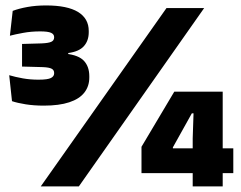

<svg xmlns="http://www.w3.org/2000/svg" viewBox="-20 -668 864 688"><path d="M137 -289.5Q102 -289.5 72 -294.2Q42 -299 23 -305.5L13 -398.5Q35 -392 61.8 -387.2Q88.5 -382.5 117.5 -382.5Q151 -382.5 162.5 -388.5Q174 -394.5 174 -405V-406.5Q174 -411.5 172 -415.2Q170 -419 165.5 -421.5Q161 -424 153.2 -425.5Q145.5 -427 133.5 -427.5L59 -429.5V-510.5L129 -512.5Q153.5 -513.5 163.8 -518.2Q174 -523 174 -534V-535Q174 -545.5 162.8 -550.5Q151.5 -555.5 124 -555.5Q91.5 -555.5 63 -550.2Q34.5 -545 15.5 -540L25.5 -629Q48 -637.5 78.5 -643Q109 -648.5 145 -648.5Q221.5 -648.5 259.8 -625Q298 -601.5 298 -557V-552.5Q298 -522 280.5 -502.5Q263 -483 224.5 -478V-464L216 -475.5Q262 -470.5 281 -449.8Q300 -429 300 -395V-390Q300 -359 282.2 -336.2Q264.5 -313.5 228.2 -301.5Q192 -289.5 137 -289.5ZM126 0 576.5 -639H711.5L262.5 0ZM670.5 0V-172L673.5 -262H667.5L599.5 -140V-105.5L550.5 -136.5H816V-47.5H487V-142L604.5 -339.5H778V0Z"/></svg>

Font: Anek Gurmukhi ExtraBold
Style: Regular
Weight: 800
Designer: Sarang Kulkarni (Gurmukhi), Yesha Goshar (Latin)
Foundry: Ek Type
Version: Version 1.003